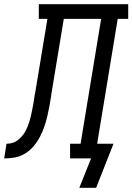

<svg xmlns="http://www.w3.org/2000/svg" viewBox="-76 -755 631 915"><path d="M382 140H302L358 0H258V-70H308L406 -665H228L168 -302Q168 -301 168 -300.5Q168 -300 168 -300V-299Q164 -274 159.5 -249Q155 -224 149 -199Q143 -174 134.5 -149.5Q126 -125 113.5 -101.5Q101 -78 83.5 -57.5Q66 -37 43 -23Q20 -9 -5.5 -4.5Q-31 0 -56 0L-45 -70Q-32 -70 -18.5 -73.5Q-5 -77 6 -85Q17 -93 26.5 -103.5Q36 -114 43 -126Q50 -138 55 -150.5Q60 -163 64 -175.5Q68 -188 71 -201Q74 -214 76.5 -227Q79 -240 81.5 -253Q84 -266 86 -279Q87 -288 88.5 -297Q90 -306 92 -315L150 -665H109V-735H535V-665H485L387 -70H465Z"/></svg>

Font: Iosevka Curly Slab Oblique
Style: Regular
Weight: 400
Italic angle: -9°
Monospace: yes
Designer: Belleve Invis
Foundry: Belleve Invis
Version: Version 11.1.0; ttfautohint (v1.8.3)